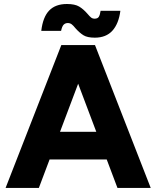

<svg xmlns="http://www.w3.org/2000/svg" viewBox="-20 -930 773 950"><path d="M294.6 -707H450L725.8 0H561.2ZM283.4 -707H438.8L172.2 0H7.6ZM137.6 -277.8H596.8V-141H137.6ZM353.6 -790Q343 -803.4 334.8 -809.7Q326.6 -816 315.2 -816Q303.6 -816 295.4 -808.3Q287.2 -800.6 282.2 -777.2H184.2Q192.2 -845.6 223.3 -877.9Q254.4 -910.2 311.2 -910.2Q350.8 -910.2 371.9 -897.4Q393 -884.6 412.6 -862Q423.8 -848.6 430.9 -843.1Q438 -837.6 448.2 -837.6Q463.2 -837.6 469 -847Q474.8 -856.4 477.8 -876.6H575.6Q567.4 -812.8 536.2 -778.2Q505 -743.6 449 -743.6Q412 -743.6 392.7 -755.7Q373.4 -767.8 353.6 -790Z"/></svg>

Font: 寒蝉端黑体 Light
Style: Regular
Weight: 300
Designer: ChillDuanSans {Warren2060}; 
Source Han Sans {Ryoko NISHIZUKA 西塚涼子 (kana, bopomofo & ideographs); Paul D. Hunt (Latin, G
Foundry: ChillType&Adobe
Version: Version 1.300;Glyphs 3.3 (3306)